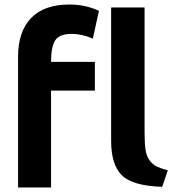

<svg xmlns="http://www.w3.org/2000/svg" viewBox="-20 -813 763 850"><path d="M288 -793Q358 -793 418 -765L391 -642Q343 -663 298 -663Q243 -663 224.5 -634.5Q206 -606 206 -539H400V-412H206V17H60V-562Q60 -673 117.5 -733Q175 -793 288 -793ZM723 -59 698 14Q567 10 519.5 -37Q472 -84 472 -189V-780H620V-227Q620 -178 624.5 -149Q629 -120 643 -102Q657 -84 673.5 -76Q690 -68 723 -59Z"/></svg>

Font: Repo
Style: Bold
Weight: 700
Designer: Stefan Peev
Foundry: Context Ltd
Version: Version 001.000